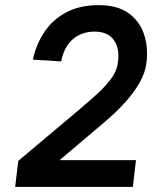

<svg xmlns="http://www.w3.org/2000/svg" viewBox="-20 -727 613 747"><path d="M218 -488 108 -495Q120 -553 152 -601.5Q184 -650 237 -678.5Q290 -707 364 -707Q437 -707 480.5 -675.5Q524 -644 540.5 -593Q557 -542 550 -484Q545 -444 524 -407Q503 -370 474 -337Q445 -304 413.5 -275.5Q382 -247 356 -226L212 -104H509L497 0H39L51 -101L290 -302Q314 -323 347.5 -352Q381 -381 408 -415Q435 -449 439 -486Q446 -538 423 -571Q400 -604 348 -604Q298 -604 263.5 -574.5Q229 -545 218 -488Z"/></svg>

Font: Haskoy SemiBold
Style: Italic
Weight: 600
Designer: Ertekin Erdin
Foundry: Ertekin Erdin
Version: Version 2.000; ttfautohint (v1.8.4.7-5d5b)